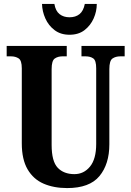

<svg xmlns="http://www.w3.org/2000/svg" viewBox="-20 -948 668 978"><path d="M322 10Q254 10 202 -12.5Q150 -35 120.5 -85.5Q91 -136 91 -218V-600Q91 -640 75 -650.5Q59 -661 36 -661H14V-714H320V-661H298Q275 -661 259 -650Q243 -639 243 -596V-210Q243 -126 274 -93.5Q305 -61 359 -61Q407 -61 438.5 -99.5Q470 -138 470 -215V-600Q470 -640 455 -650.5Q440 -661 416 -661H395V-714H615V-661H593Q569 -661 553 -650Q537 -639 537 -596V-213Q537 -112 486.5 -51Q436 10 322 10ZM334 -771Q289 -771 258 -794.5Q227 -818 211 -854Q195 -890 194 -928H257Q263 -892 283.5 -876Q304 -860 334 -860Q365 -860 385 -876Q405 -892 412 -928H473Q473 -890 457 -854Q441 -818 410.5 -794.5Q380 -771 334 -771Z"/></svg>

Font: Noto Serif ExtraCondensed ExtraBold
Style: Regular
Weight: 800
Width: 2
Designer: Monotype Design Team
Foundry: Monotype Imaging Inc.
Version: Version 2.013; ttfautohint (v1.8.4.7-5d5b)